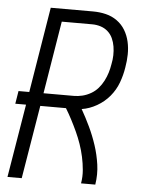

<svg xmlns="http://www.w3.org/2000/svg" viewBox="-53 -777 605 819"><g transform="rotate(5 250.0 -367.5)"><path d="M10 0 62 -314H16L25 -369H71L131 -735H312Q341 -735 367.5 -728.5Q394 -722 415.5 -706.5Q437 -691 450.5 -668.5Q464 -646 470 -619.5Q476 -593 475.5 -565Q475 -537 470 -509Q465 -476 453 -443.5Q441 -411 418.5 -384Q396 -357 364.5 -339Q333 -321 300 -316Q320 -281 337.5 -244Q355 -207 368 -167.5Q381 -128 387 -86Q393 -44 386 0H325Q330 -29 327.5 -57.5Q325 -86 319 -113.5Q313 -141 304 -167Q295 -193 283.5 -218Q272 -243 259.5 -267Q247 -291 233 -314H123L71 0ZM132 -369H262Q280 -369 298.5 -373.5Q317 -378 334.5 -388Q352 -398 365 -413Q378 -428 387 -445.5Q396 -463 401.5 -481Q407 -499 410 -518Q414 -537 414.5 -556Q415 -575 412 -593.5Q409 -612 401.5 -628.5Q394 -645 380.5 -657Q367 -669 349.5 -674.5Q332 -680 313 -680H183Z"/></g></svg>

Font: Iosevka Term Curly Light
Style: Italic
Weight: 300
Italic angle: -9°
Designer: Belleve Invis
Foundry: Belleve Invis
Version: Version 32.3.0